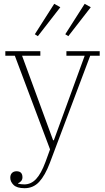

<svg xmlns="http://www.w3.org/2000/svg" viewBox="-20 -777 552 1009"><path d="M109 212Q69 212 51.5 195Q34 178 34 157Q34 141 43 132Q52 123 67 123Q98 123 98 155Q98 166 91.5 174Q85 182 75 186V188Q82 190 90.5 191Q99 192 108 192Q143 192 169.5 164Q196 136 219 74L243 8L58 -484H8V-508H192V-484H96L259 -40H263L425 -484H329V-508H504V-484H454L242 79Q217 145 186 178.5Q155 212 109 212ZM163 -597 265 -757 297 -739 179 -587ZM323 -597 425 -757 457 -739 339 -587Z"/></svg>

Font: IBM Plex Serif ExtLt
Style: Regular
Weight: 200
Designer: Mike Abbink, Paul van der Laan, Pieter van Rosmalen
Foundry: Bold Monday
Version: Version 3.001